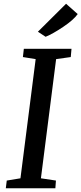

<svg xmlns="http://www.w3.org/2000/svg" viewBox="-20 -1003 434 1023"><path d="M361 -743 357 -699 279 -688 198 -53 278 -41 275 0H11L16 -41L89 -53L170 -688L102 -699L107 -743ZM332 -983 394 -928Q372 -897 317 -860Q262 -823 223 -807L182 -834Z"/></svg>

Font: Koeln Type Serif
Style: Italic
Weight: 400
Italic angle: -8°
Designer: Eben Sorkin
Foundry: Eben Sorkin
Version: Version 2.002